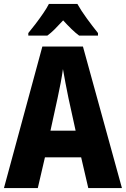

<svg xmlns="http://www.w3.org/2000/svg" viewBox="-20 -950 636 970"><path d="M426 0 390 -155H207L171 0H0L194 -715H399L596 0ZM326 -454Q319 -488 311 -529.5Q303 -571 298 -601Q294 -571 286.5 -531Q279 -491 271 -455L235 -290H362ZM371 -930Q390 -896 418.5 -857Q447 -818 475 -783V-770H380Q361 -784 341 -803.5Q321 -823 299 -847Q276 -822 256.5 -802.5Q237 -783 219 -770H123V-783Q139 -802 159.5 -829Q180 -856 198.5 -883Q217 -910 227 -930Z"/></svg>

Font: Noto Sans Lao Condensed ExtraBold
Style: Regular
Weight: 800
Width: 3
Designer: Monotype Design Team
Foundry: Monotype Imaging Inc.
Version: Version 2.003; ttfautohint (v1.8.4.7-5d5b)